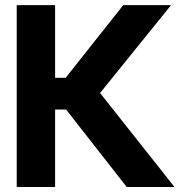

<svg xmlns="http://www.w3.org/2000/svg" viewBox="-20 -748 718 768"><path d="M486.9 0 244.3 -310H200.4V0H46.9V-727.5H200.4V-436.7H242.6L473 -727.5H664.3L380.3 -376L677.9 0Z"/></svg>

Font: Inter Tight
Style: Regular
Weight: 400
Designer: Rasmus Andersson
Foundry: rsms
Version: Version 3.002